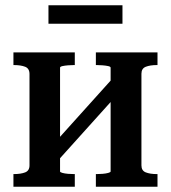

<svg xmlns="http://www.w3.org/2000/svg" viewBox="-20 -709 648 729"><path d="M92 -81V-428Q92 -449 75.5 -455.5Q59 -462 32 -462H31V-510H264V-462H261Q251 -462 238.5 -461Q226 -460 217 -458Q208 -456 208 -452V-58Q208 -55 217 -52.5Q226 -50 238.5 -49Q251 -48 261 -48H264V0H31V-48H32Q59 -48 75.5 -54.5Q92 -61 92 -81ZM400 -58V-452Q400 -456 391 -458Q382 -460 369.5 -461Q357 -462 347 -462H344V-510H578V-462H576Q550 -462 533.5 -455.5Q517 -449 517 -429V-81Q517 -61 533.5 -54.5Q550 -48 576 -48H578V0H344V-48H347Q357 -48 369.5 -49Q382 -50 391 -52.5Q400 -55 400 -58ZM197 -96 158 -134 410 -414 449 -376ZM164 -689H445V-619H164Z"/></svg>

Font: Roboto Serif 28pt Condensed Medium
Style: Regular
Weight: 500
Width: 3
Designer: Greg Gazdowicz
Foundry: Commercial Type
Version: Version 1.008